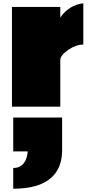

<svg xmlns="http://www.w3.org/2000/svg" viewBox="-20 -649 560 1168"><path d="M486.8 -377.9Q441.9 -377.9 394.5 -345.2Q347.2 -312.5 346.7 -283.2V0H52.7V-606.9H346.7V-542Q371.6 -579.6 408.4 -602.1Q445.3 -624.5 486.8 -628.9ZM60.5 373Q114.7 373 137.2 322.8Q146.5 300.3 148.4 272H60.5V65.9H357.9V263.2Q357.9 436 194.3 482.9Q138.2 499 60.5 499Z"/></svg>

Font: Fz Rammetto One
Style: Regular
Weight: 400
Designer: Vernon Adams
Foundry: Vernon Adams
Version: Vit hóa bi c Thuy @ FontZin.Com